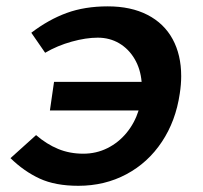

<svg xmlns="http://www.w3.org/2000/svg" viewBox="-20 -575 640 604"><path d="M13 -77.5 93.5 -150Q126.5 -121.5 162.8 -106.5Q199 -91.5 242 -91.5Q283 -91.5 318 -109Q353 -126.5 378.2 -157.2Q403.5 -188 416 -227.5H137L150 -317.5H425.5Q422 -358 403.5 -389.5Q385 -421 355 -438.8Q325 -456.5 287.5 -456.5Q250.5 -456.5 205.5 -444Q160.5 -431.5 122 -409L78.5 -472Q133 -513.5 189.8 -534.2Q246.5 -555 319 -555Q392 -555 444 -528.2Q496 -501.5 523 -452Q550 -402.5 550 -335.5Q550 -309 545.5 -280.5Q533 -194.5 489.2 -128.8Q445.5 -63 377.5 -26.8Q309.5 9.5 226.5 9.5Q154 9.5 104.8 -13.2Q55.5 -36 13 -77.5Z"/></svg>

Font: JuliaMono ExtraBoldItalic
Style: Regular
Weight: 800
Italic angle: -9°
Monospace: yes
Designer: cormullion
Foundry: corm
Version: Version 0.049; ttfautohint (v1.8.4)